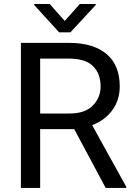

<svg xmlns="http://www.w3.org/2000/svg" viewBox="-20 -921 656 941"><path d="M498 0 343.8 -288.1H176.8V0H82.5V-710.9H317.9Q437.5 -710.9 502.2 -656.2Q566.9 -601.6 566.9 -497.6Q566.9 -431.2 531 -381.6Q495.1 -332 431.6 -307.6L598.6 -5.9V0ZM176.8 -633.8V-364.7H320.8Q396.5 -364.7 434.8 -403.6Q473.1 -442.4 473.1 -497.6Q473.1 -559.1 436.3 -596.4Q399.4 -633.8 317.9 -633.8ZM223.6 -901.4 297.4 -818.4 371.1 -901.4H449.2V-896.5L325.2 -762.7H269.5L147.5 -896.5V-901.4Z"/></svg>

Font: Roboto21382017
Style: Regular
Weight: 400
Designer: Christian Robertson
Foundry: Google
Version: Version 2.138; 2017